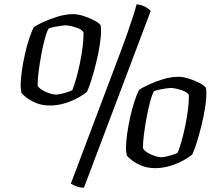

<svg xmlns="http://www.w3.org/2000/svg" viewBox="-20 -774 1007 889"><path d="M210.8 -285.5Q174 -285.5 145.6 -297.7Q117.3 -310 100.3 -324Q83.3 -338 79.6 -343.2Q77.9 -351 76.8 -360.4Q75.6 -369.8 75.6 -378.7Q75.6 -406.2 81 -444.5Q86.4 -482.8 95.4 -522.8Q104.4 -562.8 115.3 -596Q126.2 -629.2 136.4 -647.5Q149.4 -657.5 179.3 -671.5Q209.3 -685.5 246.7 -697Q284.1 -708.5 319.5 -708.5Q340 -708.5 366.9 -700Q393.9 -691.5 416.4 -679.5Q439 -667.5 444.7 -658.5Q446.7 -654.5 447.2 -646.6Q447.7 -638.7 447.7 -630Q447.7 -602.2 441.7 -564.3Q435.7 -526.5 425.8 -486Q416 -445.5 405 -409.5Q394 -373.5 383 -349.5Q371.2 -338.2 344.1 -322.8Q317.1 -307.5 282.3 -296.5Q247.5 -285.5 210.8 -285.5ZM239.5 -335.9Q245.7 -335.9 260.8 -339Q275.8 -342.1 291.5 -347.2Q307.2 -352.3 314.6 -356.5Q323.6 -378 333 -411.1Q342.4 -444.2 350 -481.5Q357.6 -518.7 362.1 -553.3Q366.6 -587.9 366.6 -612.1Q366.6 -618.1 366.6 -621.6Q366.6 -625.1 365.6 -626.1Q358.6 -636.4 342.2 -643Q325.7 -649.6 309 -653.2Q292.4 -656.8 283.1 -656.8Q276.9 -656.8 261.2 -654.6Q245.5 -652.4 229.7 -648.9Q214 -645.4 205.5 -642.1Q196.7 -628.1 187.7 -595Q178.7 -561.9 171.2 -521.3Q163.7 -480.7 159.1 -444.5Q154.5 -408.2 154.5 -388Q154.5 -382.2 154.6 -379.4Q154.7 -376.5 155.7 -374.5Q163.2 -364.1 179.1 -355Q195 -345.9 212.1 -340.9Q229.1 -335.9 239.5 -335.9ZM368.7 95.1Q350.8 95.1 334.3 89Q317.9 83 308.1 76L530.4 -513Q554.9 -577.9 571.3 -624.7Q587.7 -671.6 597.9 -703.9Q608.1 -736.1 612.4 -754.1Q636.8 -751.3 653.7 -741.7Q670.7 -732 677.7 -723ZM698.5 4.5Q661.7 4.5 633.4 -7.7Q605 -20 588 -34Q571 -48 567.4 -53.2Q565.6 -61 564.5 -70.4Q563.4 -79.8 563.4 -88.7Q563.4 -116.2 568.8 -154.5Q574.1 -192.8 583.1 -232.8Q592.1 -272.8 603 -306Q613.9 -339.2 624.1 -357.5Q637.1 -367.5 667.1 -381.5Q697 -395.5 734.4 -407Q771.9 -418.5 807.2 -418.5Q827.7 -418.5 854.7 -410Q881.6 -401.5 904.1 -389.5Q926.7 -377.5 932.5 -368.5Q934.5 -364.5 935 -356.6Q935.5 -348.7 935.5 -340Q935.5 -312.2 929.5 -274.3Q923.5 -236.5 913.6 -196Q903.7 -155.5 892.7 -119.5Q881.7 -83.5 870.7 -59.5Q858.9 -48.2 831.9 -32.8Q804.8 -17.5 770 -6.5Q735.2 4.5 698.5 4.5ZM727.2 -45.9Q733.4 -45.9 748.5 -49Q763.5 -52.1 779.2 -57.2Q794.9 -62.3 802.4 -66.5Q811.4 -88 820.8 -121.1Q830.1 -154.2 837.8 -191.5Q845.4 -228.7 849.9 -263.3Q854.4 -297.9 854.4 -322.1Q854.4 -328.1 854.4 -331.6Q854.4 -335.1 853.4 -336.1Q846.4 -346.4 829.9 -353Q813.5 -359.6 796.8 -363.2Q780.1 -366.8 770.9 -366.8Q764.6 -366.8 749 -364.6Q733.3 -362.4 717.5 -358.9Q701.7 -355.4 693.2 -352.1Q684.5 -338.1 675.5 -305Q666.5 -271.9 659 -231.3Q651.5 -190.7 646.8 -154.5Q642.2 -118.2 642.2 -98Q642.2 -92.2 642.3 -89.4Q642.5 -86.5 643.5 -84.5Q650.9 -74.1 666.8 -65Q682.7 -55.9 699.8 -50.9Q716.9 -45.9 727.2 -45.9Z"/></svg>

Font: Texturina Medium
Style: Italic
Weight: 500
Italic angle: -11°
Designer: Guillermo Torres Carreño
Foundry: Omnibus-Type
Version: Version 1.002